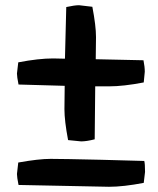

<svg xmlns="http://www.w3.org/2000/svg" viewBox="-20 -636 606 736"><path d="M184 -412 229 -411 234 -609Q266 -616 283 -616L334 -610Q348 -537 348 -494Q348 -451 347 -409L530 -405Q535 -380 535 -361L531 -320Q453 -305 398 -305H345L343 -102Q312 -94 291 -94L241 -99Q227 -173 227 -217.5Q227 -262 228 -307L51 -312Q45 -342 45 -354L50 -397Q128 -412 184 -412ZM50 -13Q128 -27 174 -27Q220 -27 368.5 -23.5Q517 -20 533 -19Q536 -9 536 23L531 65Q453 80 398 80L51 73Q45 43 45 31Z"/></svg>

Font: Inika
Style: Bold
Weight: 700
Version: Version 1.001